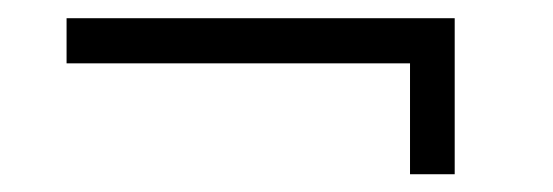

<svg xmlns="http://www.w3.org/2000/svg" viewBox="-20 -326 616 214"><path d="M54.2 -255.4V-305.7H486.8V-131.8H437V-255.4Z"/></svg>

Font: Estedad-FD Light
Style: Regular
Weight: 300
Designer: Amin Abedi
Version: Version 7.3